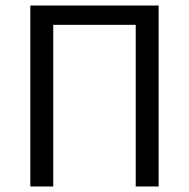

<svg xmlns="http://www.w3.org/2000/svg" viewBox="-20 -676 685 696"><path d="M90 0V-656H555V0H472V-586H173V0Z"/></svg>

Font: Toshiba Sans
Style: Regular
Weight: 400
Designer: Paul D. Hunt
Foundry: Toshiba Corporation
Version: Version 2.020;PS 2.0;hotconv 1.0.86;makeotf.lib2.5.63406